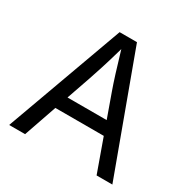

<svg xmlns="http://www.w3.org/2000/svg" viewBox="-163 -879 1016 1030"><g transform="rotate(30 345.0 -364.0)"><path d="M25.4 0 289.6 -727.5H397L664.6 0H566.9L494.1 -203.1H194.3L124 0ZM222.7 -284.2H465.3L412.6 -431.6Q399.4 -468.3 382.8 -521.2Q366.2 -574.2 342.8 -653.3Q319.8 -572.8 302.7 -519Q285.6 -465.3 273.9 -431.6Z"/></g></svg>

Font: Inter
Style: Regular
Weight: 400
Designer: Rasmus Andersson
Foundry: rsms
Version: Version 4.001;git-9221beed3